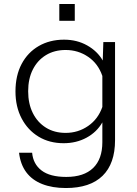

<svg xmlns="http://www.w3.org/2000/svg" viewBox="-20 -758 690 968"><path d="M498 -453 501 -546H560V-51Q560 67 497 128.5Q434 190 312 190Q244 190 193 170Q142 150 112.5 110.5Q83 71 76 12H142Q147 69 189.5 101.5Q232 134 314 134Q403 134 449.5 89Q496 44 496 -41V-141Q468 -92 416.5 -64Q365 -36 301 -36Q229 -36 174.5 -69Q120 -102 89 -161Q58 -220 58 -297Q58 -377 89 -435.5Q120 -494 175.5 -526Q231 -558 303 -558Q368 -558 419.5 -529Q471 -500 498 -453ZM311 -88Q374 -88 424.5 -123Q475 -158 496 -219V-375Q475 -437 424.5 -471.5Q374 -506 311 -506Q254 -506 211.5 -480Q169 -454 145.5 -407.5Q122 -361 122 -298Q122 -235 145.5 -188Q169 -141 211.5 -114.5Q254 -88 311 -88ZM279 -653V-738H357V-653Z"/></svg>

Font: Azeret Mono ExtraLight
Style: Regular
Weight: 250
Designer: Martin Vácha
Foundry: Displaay
Version: Version 1.002